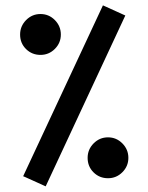

<svg xmlns="http://www.w3.org/2000/svg" viewBox="-20 -673 544 704"><path d="M366.2 -649.4 430.7 -620.1 439.5 -616.2 147.5 10.3 138.7 6.3 74.2 -22.9 64.9 -26.9 357.4 -653.3ZM301.3 -94.2Q301.3 -125 323.2 -147.2Q345.2 -169.4 376 -169.4Q406.7 -169.4 428.7 -147.2Q450.7 -125 450.7 -94.2Q450.7 -63.5 428.7 -41.5Q406.7 -19.5 376 -19.5Q344.7 -19.5 323 -41Q301.3 -62.5 301.3 -94.2ZM53.7 -546.4Q53.7 -577.1 75.7 -599.4Q97.7 -621.6 128.4 -621.6Q159.2 -621.6 181.2 -599.4Q203.1 -577.1 203.1 -546.4Q203.1 -515.6 181.2 -493.7Q159.2 -471.7 128.4 -471.7Q97.2 -471.7 75.4 -493.2Q53.7 -514.6 53.7 -546.4Z"/></svg>

Font: Shabnam Medium FD-WOL
Style: Medium-FD-WOL
Weight: 500
Foundry: DejaVu fonts team - Redesigned by Saber Rastikerdar - Based on Vazir font
Version: Version 5.0.1